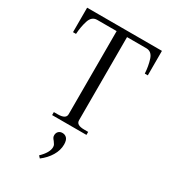

<svg xmlns="http://www.w3.org/2000/svg" viewBox="-229 -820 1090 1216"><g transform="rotate(30 315.5 -211.5)"><path d="M190 -22H218Q278 -22 278 -57V-665H136Q96 -665 81.5 -619.5Q67 -574 64 -521H42V-700H589V-521H567Q564 -574 549.5 -619.5Q535 -665 495 -665H354V-57Q354 -39 368.5 -30.5Q383 -22 413 -22H441V0H190ZM246 262Q297 213 297 173Q297 162 293 155Q289 148 281 137Q273 128 269 121Q265 114 265 104Q265 87 275.5 76Q286 65 304 65Q324 65 336.5 79Q349 93 349 124Q349 166 325 206Q301 246 260 277Z"/></g></svg>

Font: Taviraj Light
Style: Regular
Weight: 300
Designer: Katatrad Team
Foundry: CadsonDemak
Version: Version 1.001